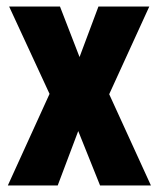

<svg xmlns="http://www.w3.org/2000/svg" viewBox="-20 -635 487 589"><path d="M132 -347 4 -66H157L220 -233L287 -66H443L315 -346L438 -615H282L224 -460L164 -615H8Z"/></svg>

Font: Noto Sans Malayalam UI ExtraCondensed ExtraBold
Style: Regular
Weight: 800
Width: 2
Designer: Jelle Bosma - Monotype Design Team
Foundry: Monotype Imaging Inc.
Version: Version 2.104